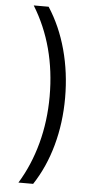

<svg xmlns="http://www.w3.org/2000/svg" viewBox="-61 -829 511 1001"><g transform="rotate(5 194.0 -328.5)"><path d="M75 135Q135 37 166.5 -80.5Q198 -198 198 -327Q198 -591 74 -792H152Q214 -697 246.5 -577.5Q279 -458 279 -326Q279 -195 246.5 -77Q214 41 152 135Z"/></g></svg>

Font: Noto Sans Bengali Condensed
Style: Regular
Weight: 400
Width: 3
Designer: Jelle Bosma - Monotype Design Team
Foundry: Monotype Imaging Inc.
Version: Version 2.003